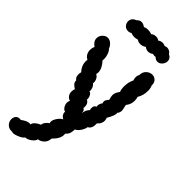

<svg xmlns="http://www.w3.org/2000/svg" viewBox="-288 -779 1036 1036"><g transform="rotate(45 229.5 -261.0)"><path d="M338 -161Q340 -121 317 -111Q315 -95 303 -77Q291 -59 277 -53Q277 -49 275.5 -36.5Q274 -24 269.5 -16Q265 -8 256 0Q261 35 223 70Q222 94 207.5 108.5Q193 123 173 126Q171 140 152.5 153.5Q134 167 117 167Q113 178 84.5 189.5Q56 201 47 195Q23 197 9 183Q-5 169 -5 150Q-5 136 3 126Q11 116 26 116Q31 116 34 117Q62 96 79 96Q85 96 88 97Q90 85 102 74.5Q114 64 130 58Q130 48 138 37Q146 26 157 19Q155 13 155 10Q155 -5 168 -23.5Q181 -42 194 -47Q171 -59 171 -84Q161 -85 152.5 -98Q144 -111 144 -126Q144 -135 149 -143Q134 -148 126.5 -159Q119 -170 119 -185Q119 -196 123 -207Q109 -215 101.5 -224Q94 -233 95 -245Q80 -255 80 -276Q80 -286 83 -295Q58 -322 58 -353Q58 -362 59 -367Q45 -374 38 -386.5Q31 -399 31 -415Q31 -430 37 -443Q11 -461 11 -483Q11 -508 33 -523Q42 -529 53 -529Q68 -529 80.5 -518Q93 -507 99 -491Q108 -483 114 -466Q120 -449 120 -434Q120 -425 119 -422Q149 -390 149 -360Q149 -356 147 -346Q160 -339 166 -325.5Q172 -312 170 -298Q180 -290 184.5 -278Q189 -266 187 -254Q196 -254 203.5 -240.5Q211 -227 209 -213Q222 -206 226 -194.5Q230 -183 228 -167Q241 -163 241 -142Q244 -159 248 -167Q252 -175 260 -184Q258 -194 258 -197Q258 -208 262 -214.5Q266 -221 273 -222Q269 -241 283 -259Q280 -265 280 -271Q280 -278 286.5 -286.5Q293 -295 295 -298Q289 -316 289 -328Q289 -338 293 -347Q297 -356 306 -369Q300 -381 300 -405Q300 -437 313 -463Q309 -477 309 -485Q309 -497 315 -506Q315 -530 330 -544Q345 -558 364 -558Q380 -558 391.5 -546.5Q403 -535 402 -514Q409 -500 409 -480Q409 -444 392 -417Q396 -404 396 -389Q396 -364 378 -341Q379 -333 382 -322Q385 -311 385 -304Q385 -289 375 -278Q380 -264 354 -219Q358 -207 358 -200Q358 -192 355 -184Q351 -171 338 -161ZM104 -631Q87 -631 77 -642.5Q67 -654 67 -669Q67 -681 74 -690.5Q81 -700 94 -704Q107 -718 122 -718Q135 -718 150 -707Q159 -713 176 -713Q191 -713 204 -708Q217 -718 232 -718Q246 -718 256 -710Q266 -719 282 -719Q293 -719 301 -714Q311 -718 317 -718Q326 -718 335 -713Q344 -708 349 -699Q371 -689 371 -668Q371 -652 359.5 -639Q348 -626 333 -626Q320 -626 308 -638L299 -637Q295 -637 287 -639Q272 -629 259 -629Q245 -629 233 -639Q217 -628 200 -628Q185 -628 175 -636Q159 -632 150 -632Q138 -632 125 -637Q116 -631 104 -631Z"/></g></svg>

Font: Pangolin
Style: Regular
Weight: 400
Designer: Kevin Burke
Foundry: Google, Inc.
Version: Version 1.101